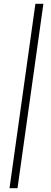

<svg xmlns="http://www.w3.org/2000/svg" viewBox="-20 -750 266 1009"><path d="M208 -730 72 239H30L166 -730Z"/></svg>

Font: Unna Medium
Style: Italic
Weight: 500
Italic angle: -8.05°
Designer: Jorge de Buen Unna
Foundry: Omnibus-Type
Version: Version 2.008